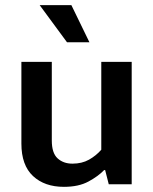

<svg xmlns="http://www.w3.org/2000/svg" viewBox="-20 -715 594 745"><path d="M373 -475H491V0H402L388 -55H384Q361 -31 323 -10.5Q285 10 228 10Q153 10 108 -32Q63 -74 63 -158V-475H181V-170Q181 -121 203.5 -100.5Q226 -80 261 -80Q298 -80 325.5 -95.5Q353 -111 373 -134ZM134 -695H257L327 -551H240Z"/></svg>

Font: Mukta SemiBold
Style: Regular
Weight: 600
Designer: Girish Dalvi and Yashodeep Gholap
Foundry: Ek Type
Version: Version 2.538;PS 1.002;hotconv 16.6.51;makeotf.lib2.5.65220;